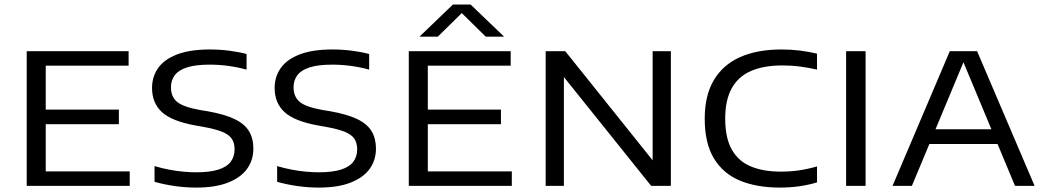

<svg xmlns="http://www.w3.org/2000/svg" viewBox="-20 -821 4610 848"><path d="M98 0V-595H548V-531H182V-64H553V0ZM141 -272.5V-337H505V-272.5Z M846.5 7.5Q800 7.5 752.5 0.8Q705 -6 662.5 -18V-87.5Q694 -78 726.8 -71.8Q759.5 -65.5 790 -62.8Q820.5 -60 846 -60Q906.5 -60 944 -71.8Q981.5 -83.5 998.8 -106.2Q1016 -129 1016 -161.5Q1016 -189.5 1003.8 -208Q991.5 -226.5 961.5 -238.8Q931.5 -251 879 -260.5L845 -266.5Q739 -285.5 695.2 -325.8Q651.5 -366 651.5 -432.5Q651.5 -482 678.2 -520.2Q705 -558.5 761.8 -580.5Q818.5 -602.5 907 -602.5Q950 -602.5 991.5 -597.2Q1033 -592 1069 -582.5V-513.5Q1029 -524.5 988 -530Q947 -535.5 905.5 -535.5Q844 -535.5 806.5 -523.5Q769 -511.5 752 -489Q735 -466.5 735 -436Q735 -394 762 -371.2Q789 -348.5 864 -335L898 -329.5Q973 -316 1016.8 -294.8Q1060.5 -273.5 1079.8 -241.5Q1099 -209.5 1099 -165Q1099 -113.5 1071 -75Q1043 -36.5 987 -14.5Q931 7.5 846.5 7.5Z M1388 7.5Q1341.5 7.5 1294 0.8Q1246.5 -6 1204 -18V-87.5Q1235.5 -78 1268.2 -71.8Q1301 -65.5 1331.5 -62.8Q1362 -60 1387.5 -60Q1448 -60 1485.5 -71.8Q1523 -83.5 1540.2 -106.2Q1557.5 -129 1557.5 -161.5Q1557.5 -189.5 1545.2 -208Q1533 -226.5 1503 -238.8Q1473 -251 1420.5 -260.5L1386.5 -266.5Q1280.5 -285.5 1236.8 -325.8Q1193 -366 1193 -432.5Q1193 -482 1219.8 -520.2Q1246.5 -558.5 1303.2 -580.5Q1360 -602.5 1448.5 -602.5Q1491.5 -602.5 1533 -597.2Q1574.5 -592 1610.5 -582.5V-513.5Q1570.5 -524.5 1529.5 -530Q1488.5 -535.5 1447 -535.5Q1385.5 -535.5 1348 -523.5Q1310.5 -511.5 1293.5 -489Q1276.5 -466.5 1276.5 -436Q1276.5 -394 1303.5 -371.2Q1330.5 -348.5 1405.5 -335L1439.5 -329.5Q1514.5 -316 1558.2 -294.8Q1602 -273.5 1621.2 -241.5Q1640.5 -209.5 1640.5 -165Q1640.5 -113.5 1612.5 -75Q1584.5 -36.5 1528.5 -14.5Q1472.5 7.5 1388 7.5Z M1785.5 0V-595H2235.5V-531H1869.5V-64H2240.5V0ZM1828.5 -272.5V-337H2192.5V-272.5ZM1832.5 -659 1980.5 -801H2058.5L2206.5 -659H2125.5L2008 -774.5H2031L1913.5 -659Z M2390 0V-595H2476.5L2878.5 -93H2862.5V-595H2943V0H2856L2453.5 -502H2470.5V0Z M3424 7.5Q3322.5 7.5 3248.2 -23.2Q3174 -54 3133.2 -121.2Q3092.5 -188.5 3092.5 -296.5Q3092.5 -399.5 3132.8 -467.2Q3173 -535 3248.8 -568.8Q3324.5 -602.5 3431 -602.5Q3474 -602.5 3512.2 -597.8Q3550.5 -593 3588.5 -584V-513.5Q3552.5 -522 3514.2 -527Q3476 -532 3435.5 -532Q3353 -532 3296.8 -507.5Q3240.5 -483 3211.8 -431Q3183 -379 3183 -297.5Q3183 -212 3212.2 -160.2Q3241.5 -108.5 3296.5 -85.8Q3351.5 -63 3428.5 -63Q3470.5 -63 3508.5 -68.5Q3546.5 -74 3588.5 -86V-15.5Q3550.5 -4 3509.5 1.8Q3468.5 7.5 3424 7.5Z M3717 0V-595H3803V0Z M3922 0 4175 -595H4295.5L4549.5 0H4463L4229 -561H4241.5L4007.5 0ZM4067.5 -185 4089 -250H4382L4402.5 -185Z"/></svg>

Font: Encode Sans SC Expanded
Style: Regular
Weight: 400
Width: 7
Designer: Multiple Designers
Foundry: Impallari Type
Version: Version 3.002